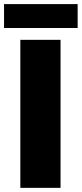

<svg xmlns="http://www.w3.org/2000/svg" viewBox="-21 -906 395 926"><path d="M77.1 0V-713.9H271V0ZM-1.5 -886.2H353.5V-771H-1.5Z"/></svg>

Font: Open Sans ExtBd
Style: Bold
Weight: 800
Foundry: Ascender Corporation
Version: Version 1.10